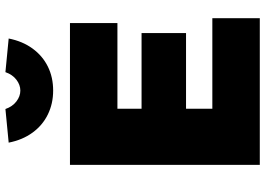

<svg xmlns="http://www.w3.org/2000/svg" viewBox="-155 -823 978 708"><g transform="rotate(-90 334.0 -469.0)"><path d="M80 0V-700H603V-525H287V-175H621V0ZM183 -272V-436H566V-272ZM354 -762Q306 -762 266 -781.5Q226 -801 199 -838Q172 -875 162 -926L286 -938Q295 -912 314 -897.5Q333 -883 354 -883Q375 -883 394 -897.5Q413 -912 422 -938L546 -926Q536 -875 509 -838Q482 -801 442.5 -781.5Q403 -762 354 -762Z"/></g></svg>

Font: Lexend Deca Black
Style: Regular
Weight: 900
Designer: Bonnie Shaver-Troup, Thomas Jockin
Foundry: Lexend
Version: Version 1.007